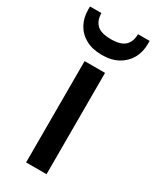

<svg xmlns="http://www.w3.org/2000/svg" viewBox="-213 -761 662 814"><g transform="rotate(30 118.0 -354.0)"><path d="M68 0V-496H168V0ZM118 -555Q71 -555 38.5 -573Q6 -591 -11 -622Q-28 -653 -28 -693V-708H28Q28 -672 48.5 -652Q69 -632 118 -632Q166 -632 186.5 -652Q207 -672 207 -708H264V-693Q264 -653 246.5 -622Q229 -591 196.5 -573Q164 -555 118 -555Z"/></g></svg>

Font: DM Sans 24pt Medium
Style: Regular
Weight: 500
Designer: Colophon Foundry, Jonny Pinhorn
Foundry: Colophon Foundry
Version: Version 4.004;gftools[0.9.30]